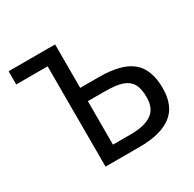

<svg xmlns="http://www.w3.org/2000/svg" viewBox="-149 -833 999 990"><g transform="rotate(-30 350.0 -338.0)"><path d="M20 -597.2V-675.8H296.9V-417H408.2Q543 -417 604 -366Q665 -314.9 665 -203.1Q665 -97.2 600.1 -48.6Q535.2 0 411.1 0H207V-597.2ZM296.9 -337.9V-79.1H405.8Q482.9 -79.1 526.4 -107.7Q569.8 -136.2 569.8 -204.1Q569.8 -255.4 553.7 -283.7Q537.6 -312 502 -325Q466.3 -337.9 394 -337.9Z"/></g></svg>

Font: Lorenzo Sans
Style: Regular
Weight: 400
Foundry: Intel Corporation
Version: Version 1.00; ttfautohint (v1.5)